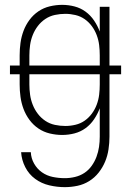

<svg xmlns="http://www.w3.org/2000/svg" viewBox="-20 -548 540 791"><path d="M247 223Q215 223 183 215.5Q151 208 125 189Q99 170 84 140.5Q69 111 67 79H107Q108 104 120.5 126Q133 148 153 162Q173 176 197.5 181Q222 186 247 186Q268 186 289 181Q310 176 327.5 164.5Q345 153 357.5 135.5Q370 118 377.5 98Q385 78 388 57Q391 36 391 15V-102Q382 -78 367.5 -56.5Q353 -35 332.5 -20Q312 -5 287 1.5Q262 8 236 8Q211 8 185.5 2Q160 -4 138.5 -18.5Q117 -33 101.5 -54Q86 -75 77 -99Q68 -123 64.5 -148.5Q61 -174 61 -200V-242H21V-278H61V-320Q61 -346 64.5 -371.5Q68 -397 77 -421Q86 -445 101.5 -466Q117 -487 138.5 -501.5Q160 -516 185.5 -522Q211 -528 236 -528Q262 -528 287 -521.5Q312 -515 332.5 -500Q353 -485 367.5 -463.5Q382 -442 391 -418V-520H431V-278H479V-242H431V15Q431 41 427 67.5Q423 94 413 118Q403 142 386.5 163Q370 184 347.5 198Q325 212 299 217.5Q273 223 247 223ZM101 -278H391V-320Q391 -341 388.5 -362Q386 -383 378.5 -403Q371 -423 358.5 -440Q346 -457 329 -469Q312 -481 291 -486Q270 -491 249 -491Q228 -491 206.5 -486.5Q185 -482 167 -470Q149 -458 136 -441Q123 -424 115 -404Q107 -384 104 -362.5Q101 -341 101 -320ZM249 -29Q270 -29 291 -34Q312 -39 329 -51Q346 -63 358.5 -80Q371 -97 378.5 -117Q386 -137 388.5 -158Q391 -179 391 -200V-242H101V-200Q101 -179 104 -157.5Q107 -136 115 -116Q123 -96 136 -79Q149 -62 167 -50Q185 -38 206.5 -33.5Q228 -29 249 -29Z"/></svg>

Font: Iosevka SS04 Extralight
Style: Regular
Weight: 200
Monospace: yes
Designer: Belleve Invis
Foundry: Belleve Invis
Version: Version 19.0.0; ttfautohint (v1.8.4)